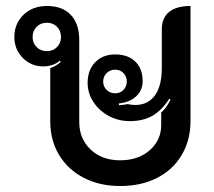

<svg xmlns="http://www.w3.org/2000/svg" viewBox="-20 -613 715 642"><path d="M148 -208V-385Q171 -394 183 -406L180 -410Q158 -391 124 -391Q84 -391 56 -419.5Q28 -448 28 -489Q28 -534 58.5 -563.5Q89 -593 137 -593Q189 -593 217 -563Q245 -533 245 -479V-205Q245 -149 283 -113Q321 -77 382 -77Q442 -77 480.5 -110.5Q519 -144 519 -195V-237Q537 -252 550 -280L546 -283Q523 -246 491.5 -227Q460 -208 414 -208Q376 -208 343.5 -225.5Q311 -243 292 -272.5Q273 -302 273 -336Q273 -379 298.5 -405Q324 -431 365 -431Q408 -431 432.5 -407Q457 -383 457 -342Q457 -311 435.5 -291Q414 -271 377 -267L378 -261Q398 -263 407 -265Q419 -262 432 -262Q475 -262 498 -294Q521 -326 521 -385V-515Q521 -553 545.5 -573Q570 -593 617 -593V-208Q617 -144 587.5 -94.5Q558 -45 505 -18Q452 9 382 9Q313 9 260 -18.5Q207 -46 177.5 -95Q148 -144 148 -208ZM184 -489Q184 -510 170.5 -523.5Q157 -537 137 -537Q116 -537 102.5 -523.5Q89 -510 89 -489Q89 -469 102.5 -455.5Q116 -442 137 -442Q157 -442 170.5 -455.5Q184 -469 184 -489ZM404 -340Q404 -357 393 -368.5Q382 -380 365 -380Q348 -380 336.5 -368.5Q325 -357 325 -340Q325 -324 336.5 -312.5Q348 -301 365 -301Q382 -301 393 -312.5Q404 -324 404 -340Z"/></svg>

Font: K2D Medium
Style: Regular
Weight: 500
Designer: Katatrad Aksorn Co.,Ltd.
Foundry: Cadson Demak Co.,Ltd.
Version: Version 1.000; ttfautohint (v1.6)